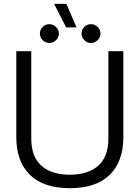

<svg xmlns="http://www.w3.org/2000/svg" viewBox="-20 -966 728 1001"><path d="M262 -946H326L379 -823H325ZM188 -791Q188 -811 202.5 -825.5Q217 -840 237 -840Q257 -840 272 -825.5Q287 -811 287 -791Q287 -771 272 -756.5Q257 -742 237 -742Q217 -742 202.5 -756.5Q188 -771 188 -791ZM405 -791Q405 -811 419.5 -825.5Q434 -840 454 -840Q474 -840 489 -825.5Q504 -811 504 -791Q504 -771 489 -756.5Q474 -742 454 -742Q434 -742 419.5 -756.5Q405 -771 405 -791ZM65 -250V-699H143V-244Q143 -149 196 -102Q249 -55 344 -55Q439 -55 492 -102Q545 -149 545 -244V-699H623V-250Q623 -125 552.5 -55Q482 15 344 15Q206 15 135.5 -55Q65 -125 65 -250Z"/></svg>

Font: Prompt Light
Style: Regular
Weight: 300
Designer: Katatrad Team
Foundry: CadsonDemak
Version: Version 1.001